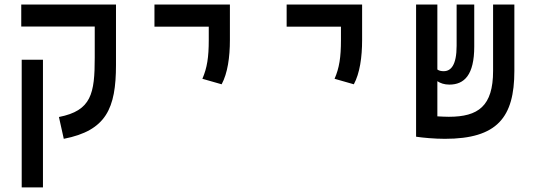

<svg xmlns="http://www.w3.org/2000/svg" viewBox="-20 -606 2384 851"><path d="M494.1 -585.9H74.2V-488.3H399.9V-351.1C399.9 -190.9 385.3 -115.7 241.2 -87.4L262.7 9.3C450.7 -27.3 494.1 -125.5 494.1 -318.4ZM170.4 224.6V-341.3H76.2V224.6Z M962.4 -232.4C988.8 -281.2 999 -352.5 999 -428.2V-585.9H664.6V-487.8H905.3V-428.2C905.3 -352.5 897.9 -304.7 877 -256.8Z M1548.3 -232.4C1574.7 -281.2 1585 -352.5 1585 -428.2V-585.9H1250.5V-487.8H1491.2V-428.2C1491.2 -352.5 1483.9 -304.7 1462.9 -256.8Z M1951.7 9.3C2184.1 9.3 2259.8 -85.9 2259.8 -291.5V-585.9H2165.5V-292C2165.5 -135.3 2099.6 -88.4 1969.2 -88.4C1954.6 -88.4 1936.5 -89.4 1918.5 -90.3V-246.1C1932.1 -237.3 1948.7 -231 1971.7 -231C2038.1 -231 2082 -273.9 2082 -399.9V-585.9H2003.9V-403.3C2003.9 -316.4 1978 -290.5 1946.8 -290.5C1935.1 -290.5 1926.3 -292.5 1918.5 -297.9V-585.9H1824.2V-0.5H1824.7V0C1853.5 4.4 1906.2 9.3 1951.7 9.3Z"/></svg>

Font: CaskaydiaCove Nerd Font
Style: Regular
Weight: 400
Designer: Aaron Bell
Foundry: Saja Typeworks
Version: Version 2111.1;Nerd Fonts 2.3.3